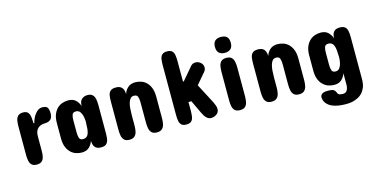

<svg xmlns="http://www.w3.org/2000/svg" viewBox="-83 -1112 3397 1734"><g transform="rotate(-15 1615.5 -244.5)"><path d="M376 -415Q376 -341.8 303.7 -341.8Q293 -341.8 278.6 -339.1Q264.2 -336.4 250 -328.1Q239.3 -321.8 230.5 -311.5Q221.7 -300.8 216.3 -284.7Q210.9 -268.6 210.9 -246.1V-106.4Q210.9 -77.6 205.6 -53.5Q200.2 -29.3 184.3 -14.6Q168.5 0 136.7 0Q106 0 90.3 -14.6Q74.7 -29.3 69.6 -53.7Q64.5 -78.1 64.5 -106.4V-379.9Q64.5 -409.7 69.6 -433.8Q74.7 -458 90.3 -472.7Q106 -487.3 136.7 -487.3Q168.9 -487.3 182.9 -470Q196.8 -452.6 200 -425.5Q203.1 -398.4 203.1 -368.2H210.9Q223.6 -418 252 -452.6Q280.3 -487.3 314.5 -487.3Q352.1 -487.3 364 -470.2Q376 -453.1 376 -415Z M812 -377V-110.4Q812 -80.1 807.6 -54.9Q803.2 -29.8 787.8 -14.9Q772.5 0 738.8 0Q707 0 690.9 -12.5Q674.8 -24.9 669.2 -43.7Q663.6 -62.5 663.6 -82Q653.8 -49.8 628.4 -24.9Q603 0 558.1 0Q531.2 0 504.4 -8.8Q477.5 -17.6 456.1 -38.1Q434.6 -58.6 421.1 -91.6Q407.7 -124.5 407.7 -172.9V-314.5Q407.7 -363.3 421.1 -396.2Q434.6 -429.2 456.1 -449.7Q477.5 -469.7 504.4 -478.5Q531.2 -487.3 558.1 -487.3Q603 -487.3 628.4 -462.9Q653.8 -438.5 663.6 -405.3Q663.6 -450.2 685.5 -469.2Q707.5 -488.3 738.8 -488.3Q770.5 -488.3 786.1 -473.1Q801.8 -458 806.9 -432.6Q812 -407.2 812 -377ZM558.1 -303.7V-185.5Q558.1 -157.2 564.9 -135.7Q571.8 -114.3 601.1 -114.3Q637.2 -114.3 650.9 -149.4Q657.7 -167 660.4 -194.1Q663.1 -221.2 663.6 -258.8Q663.6 -281.7 658.2 -308.3Q652.8 -335 639.2 -354Q625.5 -373 601.1 -373Q571.8 -373 564.9 -352.1Q558.1 -331.1 558.1 -303.7Z M1336.4 -314.5V-111.3Q1336.4 -81.5 1330.8 -56.2Q1325.2 -30.8 1308.8 -15.4Q1292.5 0 1260.3 0Q1228.5 0 1212.4 -15.1Q1196.3 -30.3 1191.2 -55.7Q1186 -81.1 1186 -111.3V-301.8Q1186 -331.1 1179 -352.5Q1171.9 -374 1143.1 -374Q1123 -374 1110.8 -360.8Q1098.6 -347.7 1091.8 -324.7Q1084.5 -301.8 1082 -270.8Q1079.6 -239.7 1079.6 -204.1V-111.3Q1079.6 -81.5 1074 -56.2Q1068.4 -30.8 1052 -15.4Q1035.6 0 1003.4 0Q971.7 0 955.6 -15.1Q939.5 -30.3 934.3 -55.7Q929.2 -81.1 929.2 -111.3V-377.9Q929.2 -408.7 933.3 -433.6Q937.5 -458.5 953.4 -473.4Q969.2 -488.3 1003.4 -488.3Q1035.2 -488.3 1051.5 -475.8Q1067.9 -463.4 1073.7 -444.6Q1079.6 -425.8 1079.6 -406.2Q1088.4 -438.5 1115.2 -463.4Q1142.1 -488.3 1186 -488.3Q1212.9 -488.3 1239.7 -479.5Q1266.6 -470.7 1288.1 -450.2Q1309.6 -429.7 1323 -396.5Q1336.4 -363.3 1336.4 -314.5Z M1466.3 -109.4V-575.2Q1466.3 -605 1470.2 -629.6Q1474.1 -654.3 1489 -668.9Q1503.9 -683.6 1535.6 -683.6Q1567.9 -683.6 1582.5 -668.9Q1597.2 -654.3 1601.1 -629.9Q1605 -605.5 1605 -575.2V-382.8H1612.8L1713.4 -501Q1730 -520.5 1758.3 -520.5Q1784.2 -520.5 1805.4 -502.2Q1826.7 -483.9 1826.7 -455.1Q1826.7 -435.5 1813 -418.9L1725.1 -315.4L1820.8 -132.8Q1829.6 -115.2 1835.9 -97.4Q1842.3 -79.6 1842.3 -63.5Q1842.3 -33.2 1818.6 -16.1Q1794.9 1 1767.1 1Q1747.1 1 1731.4 -11.2Q1715.8 -23.4 1705.1 -41Q1694.3 -58.6 1687 -75.2L1632.3 -191.4H1605V-109.4Q1605 -79.1 1601.1 -54.2Q1597.2 -29.3 1582.5 -14.6Q1567.9 0 1535.6 0Q1503.9 0 1489 -14.6Q1474.1 -29.3 1470.2 -54.2Q1466.3 -79.1 1466.3 -109.4Z M2112.8 -609.4Q2112.8 -571.8 2093.3 -553.5Q2073.7 -535.2 2038.6 -535.2Q2003.4 -535.2 1983.9 -553.5Q1964.4 -571.8 1964.4 -609.4Q1964.4 -648.4 1983.9 -666Q2003.4 -683.6 2038.6 -683.6Q2076.2 -683.6 2094.5 -666Q2112.8 -648.4 2112.8 -609.4ZM1963.4 -109.4V-378.9Q1963.4 -408.2 1968.5 -433.1Q1973.6 -458 1989.5 -473.1Q2005.4 -488.3 2037.6 -488.3Q2069.8 -488.3 2085.7 -473.1Q2101.6 -458 2106.7 -433.1Q2111.8 -408.2 2111.8 -378.9V-109.4Q2111.8 -79.6 2106.7 -54.7Q2101.6 -29.8 2085.7 -14.9Q2069.8 0 2037.6 0Q2005.4 0 1989.5 -14.9Q1973.6 -29.8 1968.5 -54.7Q1963.4 -79.6 1963.4 -109.4Z M2665.5 -314.5V-111.3Q2665.5 -81.5 2659.9 -56.2Q2654.3 -30.8 2637.9 -15.4Q2621.6 0 2589.4 0Q2557.6 0 2541.5 -15.1Q2525.4 -30.3 2520.3 -55.7Q2515.1 -81.1 2515.1 -111.3V-301.8Q2515.1 -331.1 2508.1 -352.5Q2501 -374 2472.2 -374Q2452.1 -374 2439.9 -360.8Q2427.7 -347.7 2420.9 -324.7Q2413.6 -301.8 2411.1 -270.8Q2408.7 -239.7 2408.7 -204.1V-111.3Q2408.7 -81.5 2403.1 -56.2Q2397.5 -30.8 2381.1 -15.4Q2364.7 0 2332.5 0Q2300.8 0 2284.7 -15.1Q2268.6 -30.3 2263.4 -55.7Q2258.3 -81.1 2258.3 -111.3V-377.9Q2258.3 -408.7 2262.5 -433.6Q2266.6 -458.5 2282.5 -473.4Q2298.3 -488.3 2332.5 -488.3Q2364.3 -488.3 2380.6 -475.8Q2397 -463.4 2402.8 -444.6Q2408.7 -425.8 2408.7 -406.2Q2417.5 -438.5 2444.3 -463.4Q2471.2 -488.3 2515.1 -488.3Q2542 -488.3 2568.8 -479.5Q2595.7 -470.7 2617.2 -450.2Q2638.7 -429.7 2652.1 -396.5Q2665.5 -363.3 2665.5 -314.5Z M3172.4 -377.9V14.6Q3172.4 58.6 3160.6 88.9Q3148.4 119.1 3130.1 139.2Q3111.8 159.2 3088.9 170.4Q3065.4 181.6 3044.4 187.5Q3022.5 192.9 3004.4 194.1Q2986.3 195.3 2977.1 195.3Q2942.4 195.3 2908 190.4Q2873.5 185.5 2844.7 172.4Q2816.4 159.2 2797.4 136.7Q2778.3 114.3 2775.9 79.1Q2775.9 61.5 2790.8 48.8Q2805.7 36.1 2844.2 36.1Q2887.2 36.1 2900.9 45.2Q2914.6 54.2 2924.3 80.1Q2931.6 98.6 2971.2 98.6Q2993.2 98.6 3004.6 86.9Q3016.1 75.2 3020 58.3Q3023.9 41.5 3023.9 27.3V-82Q3014.2 -49.3 2988.8 -24.7Q2963.4 0 2918.5 0Q2891.6 0 2864.7 -8.8Q2837.9 -17.6 2816.4 -38.1Q2794.4 -58.1 2780.8 -91.3Q2767.1 -124.5 2767.1 -173.8V-315.4Q2767.1 -363.8 2780.8 -396.7Q2794.4 -429.7 2816.4 -450.2Q2837.9 -470.7 2864.7 -479.5Q2891.6 -488.3 2918.5 -488.3Q2963.4 -488.3 2988.8 -463.4Q3014.2 -438.5 3023.9 -406.2Q3023.9 -425.8 3029.5 -444.6Q3035.2 -463.4 3051.3 -475.8Q3067.4 -488.3 3099.1 -488.3Q3132.8 -488.3 3148.2 -473.4Q3163.6 -458.5 3168 -433.3Q3172.4 -408.2 3172.4 -377.9ZM2918.5 -302.7V-184.6Q2918.5 -156.7 2925.3 -135.5Q2932.1 -114.3 2961.4 -114.3Q2985.8 -114.3 2999.3 -133.3Q3012.7 -152.3 3018.3 -179.4Q3023.9 -206.5 3023.9 -229.5Q3023.4 -266.6 3020.8 -293.9Q3018.1 -321.3 3011.2 -339.4Q2997.6 -374 2961.4 -374Q2932.1 -374 2925.3 -352.8Q2918.5 -331.5 2918.5 -302.7Z"/></g></svg>

Font: Dangrek
Style: Regular
Weight: 400
Designer: Danh Hong
Version: Version 8.001; ttfautohint (v1.8.3)